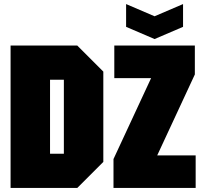

<svg xmlns="http://www.w3.org/2000/svg" viewBox="-20 -924 1004 944"><path d="M226 -168H294V-532H226ZM32 0V-700H360L488 -572V-128L360 0ZM538 0V-142L723 -540H542V-700H938V-558L753 -160H942V0ZM880 -904V-792L740 -732L600 -792V-904L740 -844Z"/></svg>

Font: Tektur Condensed ExtraBold
Style: Regular
Weight: 800
Width: 3
Designer: Adam Jagosz
Foundry: Adam Jagosz
Version: Version 1.005;gftools[0.9.30]